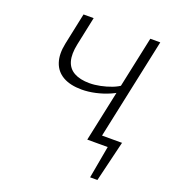

<svg xmlns="http://www.w3.org/2000/svg" viewBox="-151 -774 983 1086"><g transform="rotate(20 340.5 -231.5)"><path d="M480 0 490 -50H619L583 0ZM515 195 559 -50H618L559 195ZM427 0 567 -658H627L487 0ZM300 -255Q231 -255 187 -280Q143 -305 127 -353Q111 -401 125 -468L165 -658H226L190 -487Q177 -425 188.5 -384.5Q200 -344 236 -324Q272 -304 329 -304Q359 -304 393.5 -311Q428 -318 459.5 -330Q491 -342 511 -358L533 -332Q505 -309 465 -291.5Q425 -274 382 -264.5Q339 -255 300 -255Z"/></g></svg>

Font: Ysabeau Office Light
Style: Italic
Weight: 300
Italic angle: -12°
Designer: Christian Thalmann (Catharsis Fonts)
Version: Version 2.001;gftools[0.9.30]; featfreeze: tnum,lnum,ss02